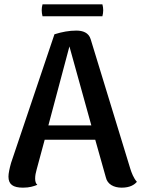

<svg xmlns="http://www.w3.org/2000/svg" viewBox="-20 -852 656 885"><path d="M452 -777C457 -796 457 -814 452 -832H176C171 -814 171 -796 176 -777ZM581 -73 398 -671C389 -702 361 -711 332 -711C299 -711 266 -705 231 -694L31 -101C24 -76 19 -53 19 -38C19 -2 40 13 86 13C116 13 134 7 152 0C145 -6 142 -16 142 -29C142 -43 145 -57 149 -71L186 -208H419L468 -34C475 -3 504 13 541 13C580 13 600 -1 611 -14C596 -30 586 -57 581 -73ZM203 -274 300 -638 401 -274Z"/></svg>

Font: Arima Koshi ExtraBold
Style: Regular
Weight: 800
Designer: Joana Correia and Natanael Gama
Foundry: NDISCOVER
Version: Version 1.019;PS 001.019;hotconv 1.0.88;makeotf.lib2.5.64775